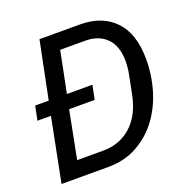

<svg xmlns="http://www.w3.org/2000/svg" viewBox="-125 -815 910 933"><g transform="rotate(-20 330.0 -349.0)"><path d="M102 -329H32L47 -402H117L177 -698H386Q500 -698 565.5 -630Q631 -562 631 -429Q631 -346 607.5 -268.5Q584 -191 539 -131.5Q494 -72 428.5 -36Q363 0 279 0H37ZM283 -83Q368 -83 428 -136.5Q488 -190 508 -292L528 -392Q531 -408 532.5 -424.5Q534 -441 534 -454Q534 -533 493.5 -574Q453 -615 384 -615H254L211 -402H343L328 -329H196L148 -83Z"/></g></svg>

Font: IBM Plex Sans Text
Style: Italic
Weight: 450
Italic angle: -11°
Designer: Mike Abbink, Paul van der Laan, Pieter van Rosmalen
Foundry: Bold Monday
Version: Version 3.005